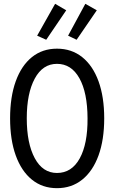

<svg xmlns="http://www.w3.org/2000/svg" viewBox="-20 -984 602 1012"><path d="M280.3 7.8Q203.6 7.8 148.2 -37.1Q92.8 -82 63 -164.6Q33.2 -247.1 33.2 -360.4Q33.2 -473.1 63 -555.7Q92.8 -638.2 148.2 -682.9Q203.6 -727.5 280.3 -727.5Q357.4 -727.5 413.3 -682.9Q469.2 -638.2 499.3 -555.7Q529.3 -473.1 529.3 -360.4Q529.3 -247.1 499.3 -164.6Q469.2 -82 413.3 -37.1Q357.4 7.8 280.3 7.8ZM280.3 -72.3Q357.9 -72.3 400.1 -148.9Q442.4 -225.6 441.4 -360.4Q440.9 -496.1 398.4 -571.8Q356 -647.5 280.3 -647.5Q205.1 -647.5 163.1 -569.6Q121.1 -491.7 121.1 -360.4Q121.1 -228.5 163.1 -150.4Q205.1 -72.3 280.3 -72.3ZM223.6 -774.4 175.8 -795.9 270.5 -963.9 329.1 -929.7ZM383.8 -774.4 338.9 -795.9 429.7 -963.9 490.2 -929.7Z"/></svg>

Font: Reddit Mono
Style: Regular
Weight: 400
Monospace: yes
Designer: Stephen Hutchings
Foundry: Reddit
Version: Version 1.014; ttfautohint (v1.8.4.7-5d5b)